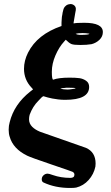

<svg xmlns="http://www.w3.org/2000/svg" viewBox="-20 -731 548 952"><path d="M329 151Q349 151 349 135Q349 126 340 121Q337 119 235 84.5Q133 50 115 41Q45 7 28 -53Q23 -68 23 -88Q23 -108 28 -125Q50 -214 130 -277L144 -288L136 -297Q99 -336 99 -390Q99 -430 119 -470Q165 -561 285 -602V-619Q285 -624 286 -635Q287 -646 287 -648Q288 -651 289 -658.5Q290 -666 290.5 -668.5Q291 -671 292.5 -676.5Q294 -682 294.5 -684.5Q295 -687 297 -691Q299 -695 301 -697Q303 -699 305.5 -701.5Q308 -704 311 -706Q314 -708 318 -709Q326 -711 329 -711Q339 -711 347 -705Q355 -699 356 -689Q357 -683 353 -666Q346 -626 345 -619Q344 -615 346 -615Q358 -618 398 -618Q490 -618 490 -572Q490 -550 473.5 -534Q457 -518 434 -512Q411 -508 378 -508Q346 -508 334.5 -512.5Q323 -517 306 -534L298 -525Q273 -498 255 -456.5Q237 -415 237 -375Q237 -336 244 -336Q271 -346 325 -346Q355 -346 373.5 -343.5Q392 -341 407 -330.5Q422 -320 422 -300Q422 -236 303 -236Q286 -236 269 -238Q252 -240 239.5 -242.5Q227 -245 217.5 -247.5Q208 -250 202 -252L196 -254Q190 -254 170 -231Q142 -203 127 -162Q124 -151 124 -139Q124 -118 140 -102Q154 -88 178 -78Q180 -77 292 -38Q404 1 406 2Q454 23 454 80Q454 90 453 95Q445 133 419.5 161.5Q394 190 358 199Q349 201 327 201Q254 201 196 174Q187 170 187 158Q187 146 196 138Q205 130 216 130Q223 130 242 137Q282 151 329 151ZM355 -563Q362 -559 376 -558Q424 -558 423 -564Q405 -567 390 -567Q366 -567 355 -563ZM279 -292Q294 -287 315 -287Q323 -287 339 -289.5Q355 -292 355 -293Q355 -296 321 -296Q316 -296 308 -296L301 -295Q295 -295 289 -294Z"/></svg>

Font: MathJax_Math
Style: Bold Italic
Weight: 700
Version: Version 1.1